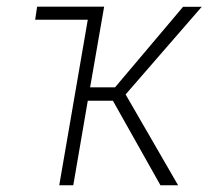

<svg xmlns="http://www.w3.org/2000/svg" viewBox="-20 -548 627 568"><path d="M314 -250 454.6 0H506.8L351.6 -268.6L576.7 -527.8H521.5L320.3 -289.6H246.6L288.1 -528.3H89.8L84 -489.7H239.7L155.3 0H196.8L239.7 -250Z"/></svg>

Font: Roboto Mono ExtraLight
Style: Italic
Weight: 250
Italic angle: -10°
Monospace: yes
Designer: Google
Version: Version 3.000